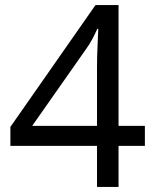

<svg xmlns="http://www.w3.org/2000/svg" viewBox="-20 -738 612 758"><path d="M552 -162H448V0H363V-162H21V-237L357 -718H448V-241H552ZM363 -466Q363 -518 365 -554.5Q367 -591 368 -624H364Q356 -605 344 -583Q332 -561 321 -546L107 -241H363Z"/></svg>

Font: Noto Sans Sharada
Style: Regular
Weight: 400
Designer: Monotype Design Team
Foundry: Monotype Imaging Inc.
Version: Version 2.006; ttfautohint (v1.8.4.7-5d5b)